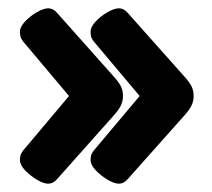

<svg xmlns="http://www.w3.org/2000/svg" viewBox="-20 -489 510 462"><path d="M266 -469Q279 -469 290 -455L420 -309Q434 -294 440 -283Q446 -272 446 -258Q446 -245 440 -233.5Q434 -222 420 -207L290 -61Q279 -47 266 -47Q255 -47 239 -56.5Q223 -66 210.5 -79Q198 -92 198 -104Q198 -109 199 -114Q200 -119 205 -126L316 -258L205 -390Q200 -397 199 -402Q198 -407 198 -413Q198 -424 210 -437Q222 -450 238.5 -459.5Q255 -469 266 -469ZM96 -469Q109 -469 120 -455L250 -309Q264 -294 270 -283Q276 -272 276 -258Q276 -245 270 -233.5Q264 -222 250 -207L120 -61Q109 -47 96 -47Q85 -47 69 -56.5Q53 -66 40.5 -79Q28 -92 28 -104Q28 -109 29 -114Q30 -119 35 -126L146 -258L35 -390Q30 -397 29 -402Q28 -407 28 -413Q28 -424 40 -437Q52 -450 68.5 -459.5Q85 -469 96 -469Z"/></svg>

Font: Asap Black
Style: Regular
Weight: 900
Designer: Pablo Cosgaya
Foundry: Omnibus-Type
Version: Version 3.001; ttfautohint (v1.8.4.7-5d5b)